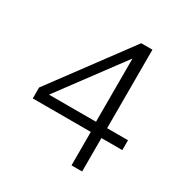

<svg xmlns="http://www.w3.org/2000/svg" viewBox="-167 -855 946 987"><g transform="rotate(30 306.0 -361.5)"><path d="M389.5 -723H456V-257H580V-198.5H456V0H393V-198.5H48.5V-263ZM111 -257H390V-632.5Z"/></g></svg>

Font: Public Sans Thin ExtraLight
Style: Regular
Weight: 250
Version: Version 1.007